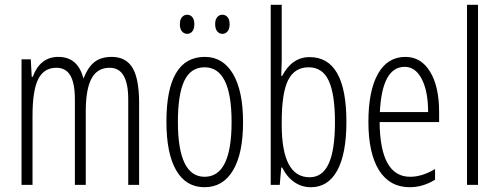

<svg xmlns="http://www.w3.org/2000/svg" viewBox="-20 -780 2107 810"><path d="M226.1 -540Q309.1 -540 332 -448.2Q351.1 -497.1 378.9 -518.6Q406.7 -540 451.2 -540Q511.2 -540 539.1 -493.7Q566.9 -447.3 566.9 -346.2V0H521V-360.8Q521 -494.1 442.9 -494.1Q390.1 -494.1 366 -448.5Q341.8 -402.8 341.8 -310.1V0H295.9V-360.8Q295.9 -428.2 276.9 -461.2Q257.8 -494.1 217.8 -494.1Q165.5 -494.1 141.4 -446.5Q117.2 -398.9 117.2 -291V0H70.8V-529.8H109.9L113.8 -456.1H118.2Q149.4 -540 226.1 -540Z M738.8 -677.7Q738.8 -697.8 747.8 -707.8Q756.8 -717.8 769.8 -717.8Q782.7 -717.8 791.3 -707.8Q799.8 -697.8 799.8 -677.7Q799.8 -657.7 791.3 -647.5Q782.7 -637.2 769.8 -637.2Q756.8 -637.2 747.8 -647.5Q738.8 -657.7 738.8 -677.7ZM887.7 -678Q887.7 -697.8 896.5 -707.8Q905.3 -717.8 918.2 -717.8Q931.2 -717.8 939.9 -707.8Q948.7 -697.8 948.7 -677.7Q948.7 -657.7 939.9 -647.5Q931.2 -637.2 918.2 -637.2Q905.3 -637.2 896.5 -647.7Q887.7 -658.2 887.7 -678ZM844.2 -540Q920.4 -540 962.9 -468.3Q1005.4 -396.5 1005.4 -264.4Q1005.4 -132.3 963.1 -61.3Q920.9 9.8 842.8 9.8Q764.6 9.8 723.4 -61.3Q682.1 -132.3 682.1 -266.1Q682.1 -540 844.2 -540ZM843.3 -496.1Q784.7 -496.1 757.6 -439.2Q730.5 -382.3 730.5 -266.1Q730.5 -34.2 843.3 -34.2Q957 -34.2 957 -265.1Q957 -496.1 843.3 -496.1Z M1286.1 -539.1Q1441.4 -539.1 1441.4 -266.1Q1441.4 -131.3 1402.8 -60.8Q1364.3 9.8 1291.5 9.8Q1252.9 9.8 1221.9 -11.5Q1190.9 -32.7 1170.4 -73.2H1166.5L1160.2 0H1122.1V-759.8H1168.5V-523.9L1166.5 -460H1170.4Q1212.4 -539.1 1286.1 -539.1ZM1168.5 -266.1V-253.9Q1168.5 -32.2 1286.1 -32.2Q1340.3 -32.2 1366.7 -89.6Q1393.1 -147 1393.1 -264.6Q1393.1 -382.3 1366.9 -439.2Q1340.8 -496.1 1282 -496.1Q1223.1 -496.1 1195.8 -442.4Q1168.5 -388.7 1168.5 -266.1Z M1708.5 9.8Q1624.5 9.8 1579.1 -61.5Q1534.2 -133.8 1534.2 -265.4Q1534.2 -397 1574.5 -468.5Q1614.7 -540 1690.4 -540Q1756.3 -540 1794.4 -477.5Q1832.5 -415 1832.5 -308.1V-265.1H1581.5Q1583.5 -34.2 1710.4 -34.2Q1760.7 -34.2 1815.4 -66.9V-22Q1764.6 9.8 1708.5 9.8ZM1786.1 -307.1Q1786.1 -394.5 1759.5 -446.3Q1732.9 -498 1687.5 -498Q1591.8 -498 1582.5 -307.1Z M1996.6 0H1950.2V-759.8H1996.6Z"/></svg>

Font: Open Sans Hebrew Condensed Light
Style: Regular
Weight: 300
Width: 3
Foundry: Ascender Corporation, Yanek Iontef
Version: Version 2.001;PS 002.001;hotconv 1.0.70;makeotf.lib2.5.58329